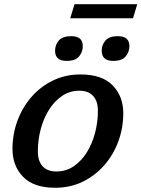

<svg xmlns="http://www.w3.org/2000/svg" viewBox="-20 -877 669 908"><path d="M360.5 -525Q462.5 -525 512.8 -473.2Q563 -421.5 563 -342Q563 -271.5 539.5 -208Q516 -144.5 472.8 -95.2Q429.5 -46 370.8 -17.5Q312 11 241 11Q139.5 11 89.2 -40.8Q39 -92.5 39 -172Q39 -242.5 62.5 -306Q86 -369.5 129 -418.8Q172 -468 231 -496.5Q290 -525 360.5 -525ZM246.5 -66Q292 -66 328.2 -90.5Q364.5 -115 390.2 -156Q416 -197 429.5 -248.2Q443 -299.5 443 -353Q443 -399 420.2 -423.5Q397.5 -448 355.5 -448Q310 -448 273.8 -423.5Q237.5 -399 211.8 -358Q186 -317 172.5 -265.8Q159 -214.5 159 -161Q159 -115 181.8 -90.5Q204.5 -66 246.5 -66ZM295 -589Q240.5 -589 240.5 -637Q240.5 -665 258.2 -685.5Q276 -706 317 -706Q371.5 -706 371.5 -659Q371.5 -631 353.8 -610Q336 -589 295 -589ZM515.5 -589Q461 -589 461 -637Q461 -665 478.8 -685.5Q496.5 -706 537 -706Q592 -706 592 -659Q592 -631 574.2 -610Q556.5 -589 515.5 -589ZM312 -790.5 332.5 -857H629L609 -790.5Z"/></svg>

Font: Newsreader 6pt Medium
Style: Italic
Weight: 500
Italic angle: -17°
Designer: Hugues Gentile
Foundry: Production Type
Version: Version 1.003; ttfautohint (v1.8.3)